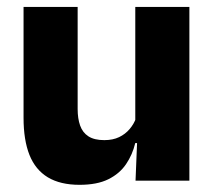

<svg xmlns="http://www.w3.org/2000/svg" viewBox="-20 -511 606 543"><path d="M199.6 -491.4V-202.7Q199.6 -175.7 206.6 -155.9Q213.6 -136.1 230.1 -125.4Q246.7 -114.7 275 -114.7Q299.1 -114.7 316.9 -123.2Q334.6 -131.7 346.7 -146.1Q358.9 -160.5 365 -177.9L388.7 -106.4H362.5Q354.7 -73.5 336.4 -46.6Q318.1 -19.7 286.3 -4Q254.5 11.7 205.1 11.7Q150.6 11.7 115.3 -9.5Q80.1 -30.8 63.3 -72.9Q46.6 -115 46.6 -178.1V-491.4ZM515.6 -491.4V0H363.3L368.3 -122.9L362.6 -137.2V-491.4Z"/></svg>

Font: Anek Bangla Medium
Style: Regular
Weight: 500
Designer: Sulekha Rajkumar (Bangla), Yesha Goshar (Latin)
Foundry: Ek Type
Version: Version 1.003